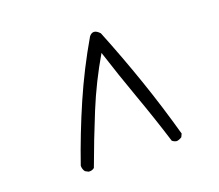

<svg xmlns="http://www.w3.org/2000/svg" viewBox="-123 -922 1246 1094"><g transform="rotate(-20 500.0 -375.0)"><path d="M774 -2Q759 -4 747 -14Q700 -165 645.5 -316.5Q591 -468 542 -621Q458 -478 395.5 -325.5Q333 -173 277 -20Q264 -8 242 -10L223 -20Q211 -35 211 -57Q271 -231 345 -401Q419 -571 513 -732Q541 -767 577 -727Q646 -556 705.5 -383Q765 -210 814 -33L805 -14Q790 -4 774 -2Z"/></g></svg>

Font: Kosefont JP
Style: Regular
Weight: 400
Designer: Nozomi Seto 瀬戸のぞみ
Version: Version 3.00;June 19, 2020